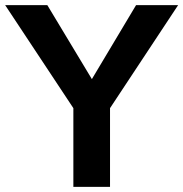

<svg xmlns="http://www.w3.org/2000/svg" viewBox="-23 -729 715 749"><path d="M507.8 -709H671.9L406.2 -307.1V0H263.2V-307.1L-2.9 -709H161.6L335.4 -420.4Z"/></svg>

Font: Estedad-FD Bold
Style: Regular
Weight: 700
Designer: Amin Abedi
Version: Version 7.3